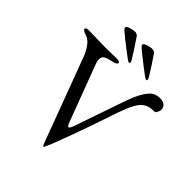

<svg xmlns="http://www.w3.org/2000/svg" viewBox="-235 -972 1120 1120"><g transform="rotate(45 325.5 -411.5)"><path d="M0 0ZM295 -31 286 -56 242 -174 112 -522Q98 -559 77.5 -586Q57 -613 33 -620Q16 -626 8 -631Q0 -636 0 -642Q0 -653 29 -653L78 -652Q124 -650 151 -650L219 -651Q233 -652 253 -652Q282 -652 282 -641Q282 -627 249 -621Q218 -615 201.5 -606Q185 -597 185 -574Q185 -560 192 -543L322 -197Q332 -169 340 -169Q348 -169 358 -197L462 -499Q487 -572 510 -608.5Q533 -645 553 -656Q573 -667 597 -667Q624 -667 637.5 -655.5Q651 -644 651 -624Q651 -607 635 -588Q599 -589 576 -579.5Q553 -570 536 -547Q519 -524 501 -480Q486 -445 454 -347Q419 -244 404 -204Q401 -196 398 -187Q395 -178 391 -167Q365 -95 351 -60Q348 -52 339.5 -30.5Q331 -9 325 3Q319 15 316 15Q313 15 305 -5Q297 -25 295 -31ZM329 -691Q329 -698 324 -706Q289 -764 247 -825Q238 -838 220 -838Q206 -838 184 -831Q162 -824 162 -815Q162 -810 165.5 -805.5Q169 -801 175 -796Q197 -776 260 -728L305 -694Q317 -685 323 -685Q329 -685 329 -691ZM471 -691Q471 -698 466 -706Q431 -764 389 -825Q380 -838 362 -838Q348 -838 326 -831Q304 -824 304 -815Q304 -810 307.5 -805.5Q311 -801 317 -796Q339 -776 402 -728L447 -694Q459 -685 465 -685Q471 -685 471 -691Z"/></g></svg>

Font: EB Garamond
Style: Regular
Weight: 400
Designer: Georg Duffner and Octavio Pardo
Foundry: Georg Duffner
Version: Version 1.000; ttfautohint (v1.6)